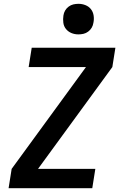

<svg xmlns="http://www.w3.org/2000/svg" viewBox="-20 -985 640 1005"><path d="M463 0H25L41 -101L430 -634H130L146 -735H584L568 -634L179 -101H479ZM390 -805Q371 -805 354 -812Q337 -819 325.5 -833Q314 -847 311.5 -866Q309 -885 312 -904Q314 -918 321 -930Q328 -942 339.5 -950.5Q351 -959 364 -962Q377 -965 391 -965Q410 -965 427.5 -958Q445 -951 456 -937Q467 -923 470 -904Q473 -885 469 -866Q467 -852 460 -840Q453 -828 441.5 -819.5Q430 -811 417 -808Q404 -805 390 -805Z"/></svg>

Font: Iosevka Aile Oblique
Style: Bold
Weight: 700
Italic angle: -9°
Designer: Belleve Invis
Foundry: Belleve Invis
Version: Version 31.1.0; ttfautohint (v1.8.4)